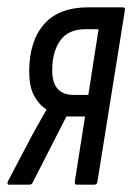

<svg xmlns="http://www.w3.org/2000/svg" viewBox="-27 -506 362 526"><path d="M-2 0Q-6 0 -6.5 -3Q-7 -6 -5 -10L55 -124Q67 -147 78 -166Q89 -185 100 -205V-206Q78 -221 65.5 -245.5Q53 -270 53 -310Q53 -393 93.5 -439.5Q134 -486 216 -486H309Q317 -486 315 -477L240 -9Q239 0 231 0H183Q177 0 178 -9L206 -187H155L62 -5Q59 0 53 0ZM175 -246H215L243 -426H207Q160 -426 138 -395Q116 -364 116 -313Q116 -246 175 -246Z"/></svg>

Font: Sofia Sans Extra Condensed
Style: Italic
Weight: 400
Italic angle: -9°
Designer: Botio Nikoltchev, Ani Petrova
Foundry: lettersoup
Version: Version 4.101; ttfautohint (v1.8.4.7-5d5b)